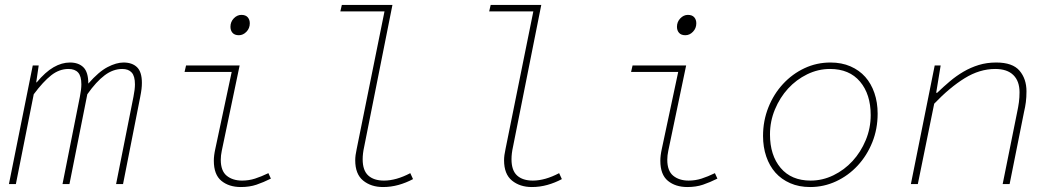

<svg xmlns="http://www.w3.org/2000/svg" viewBox="-20 -742 4240 774"><path d="M16 0 112 -478H136L126 -410H128Q163 -452 196 -471Q229 -490 262 -490Q297 -490 316.5 -470.5Q336 -451 336 -405Q378 -453 413.5 -471.5Q449 -490 478 -490Q513 -490 532.5 -471Q552 -452 552 -408Q552 -396 550.5 -383Q549 -370 545 -350L476 0H448L518 -352Q524 -382 524 -402Q524 -435 511 -449.5Q498 -464 473 -464Q436 -464 402 -438.5Q368 -413 332 -362L260 0H232L302 -352Q308 -382 308 -402Q308 -435 295 -449.5Q282 -464 256 -464Q219 -464 186.5 -438.5Q154 -413 116 -362L44 0Z M951 12Q903 12 872.5 -13Q842 -38 842 -94Q842 -115 848 -142L914 -452H724L730 -478H946L874 -134Q870 -115 870 -98Q870 -53 894 -33.5Q918 -14 956 -14Q983 -14 1008 -22Q1033 -30 1062 -44L1072 -22Q1042 -7 1014 2.5Q986 12 951 12ZM943 -600Q926 -600 917.5 -609.5Q909 -619 909 -634Q909 -654 922.5 -668Q936 -682 953 -682Q970 -682 978.5 -672.5Q987 -663 987 -648Q987 -628 973.5 -614Q960 -600 943 -600Z M1524 12Q1476 12 1444 -14Q1412 -40 1412 -96Q1412 -115 1418 -142L1530 -696H1352L1358 -722H1562L1448 -150Q1442 -123 1442 -100Q1442 -55 1464.5 -34.5Q1487 -14 1528 -14Q1577 -14 1634 -44L1645 -20Q1617 -5 1586.5 3.5Q1556 12 1524 12Z M2124 12Q2076 12 2044 -14Q2012 -40 2012 -96Q2012 -115 2018 -142L2130 -696H1952L1958 -722H2162L2048 -150Q2042 -123 2042 -100Q2042 -55 2064.5 -34.5Q2087 -14 2128 -14Q2177 -14 2234 -44L2245 -20Q2217 -5 2186.5 3.5Q2156 12 2124 12Z M2751 12Q2703 12 2672.5 -13Q2642 -38 2642 -94Q2642 -115 2648 -142L2714 -452H2524L2530 -478H2746L2674 -134Q2670 -115 2670 -98Q2670 -53 2694 -33.5Q2718 -14 2756 -14Q2783 -14 2808 -22Q2833 -30 2862 -44L2872 -22Q2842 -7 2814 2.5Q2786 12 2751 12ZM2743 -600Q2726 -600 2717.5 -609.5Q2709 -619 2709 -634Q2709 -654 2722.5 -668Q2736 -682 2753 -682Q2770 -682 2778.5 -672.5Q2787 -663 2787 -648Q2787 -628 2773.5 -614Q2760 -600 2743 -600Z M3246 12Q3201 12 3165.5 -3.5Q3130 -19 3106 -46Q3082 -73 3069 -111Q3056 -149 3056 -194Q3056 -255 3077.5 -309Q3099 -363 3136.5 -403.5Q3174 -444 3223 -467Q3272 -490 3328 -490Q3373 -490 3408.5 -474.5Q3444 -459 3468 -432Q3492 -405 3505 -367Q3518 -329 3518 -284Q3518 -222 3496.5 -168.5Q3475 -115 3437.5 -74.5Q3400 -34 3350.5 -11Q3301 12 3246 12ZM3248 -14Q3296 -14 3340 -35.5Q3384 -57 3417 -93Q3450 -129 3470 -177Q3490 -225 3490 -278Q3490 -362 3447 -413Q3404 -464 3326 -464Q3278 -464 3234 -442.5Q3190 -421 3157 -385Q3124 -349 3104 -301Q3084 -253 3084 -200Q3084 -116 3127 -65Q3170 -14 3248 -14Z M3652 0 3748 -478H3772L3754 -368H3758Q3783 -392 3809 -414Q3835 -436 3864 -453Q3893 -470 3925.5 -480Q3958 -490 3996 -490Q4062 -490 4090 -457Q4118 -424 4118 -374Q4118 -350 4115.5 -330.5Q4113 -311 4108 -290L4050 0H4022L4080 -288Q4085 -311 4087.5 -330Q4090 -349 4090 -370Q4090 -415 4065 -439.5Q4040 -464 3992 -464Q3929 -464 3868.5 -426.5Q3808 -389 3746 -324L3680 0Z"/></svg>

Font: Source Code Pro ExtraLight
Style: Italic
Weight: 200
Italic angle: -11°
Monospace: yes
Designer: Paul D. Hunt, Teo Tuominen
Foundry: Adobe Systems Incorporated
Version: Version 1.050;PS 1.000;hotconv 16.6.51;makeotf.lib2.5.65220